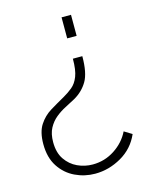

<svg xmlns="http://www.w3.org/2000/svg" viewBox="-110 -579 685 864"><g transform="rotate(-15 233.0 -146.5)"><path d="M305 -506V-408H261V-506ZM306 -313Q306 -235 283.5 -197Q261 -159 221 -136Q199 -124 174.5 -111.5Q150 -99 128.5 -81.5Q107 -64 93 -38Q79 -12 79 27Q79 76 100.5 107.5Q122 139 155.5 154.5Q189 170 226 170Q282 170 328.5 139.5Q375 109 398 62L434 84Q407 146 348.5 179.5Q290 213 226 213Q177 213 133 192Q89 171 61.5 129Q34 87 34 24Q34 -32 55.5 -65Q77 -98 110 -118Q143 -138 177 -157Q200 -170 219.5 -186Q239 -202 250.5 -231Q262 -260 262 -313Z"/></g></svg>

Font: Raleway Light
Style: Regular
Weight: 300
Designer: Matt McInerney, Pablo Impallari, Rodrigo Fuenzalida
Foundry: Matt McInerney, Pablo Impallari, Rodrigo Fuenzalida
Version: Version 4.026